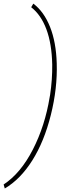

<svg xmlns="http://www.w3.org/2000/svg" viewBox="-85 -812 405 1061"><path d="M-58.6 229.5 -64.9 207.5Q29.3 145.5 96.4 14.6Q163.6 -116.2 189.5 -275.4L191.9 -288.1Q204.6 -373 203.6 -455.1Q201.2 -570.3 171.4 -650.1Q141.6 -730 87.4 -772L99.1 -792Q157.7 -748 191.4 -663.6Q225.1 -579.1 228.5 -462.4Q232.9 -324.2 196 -177Q159.2 -29.8 93.5 74.5Q27.8 178.7 -58.6 229.5Z"/></svg>

Font: TypoPRO Roboto
Style: Italic
Weight: 250
Italic angle: -12°
Designer: Google
Version: Version 2.136; 2016